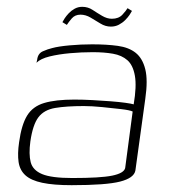

<svg xmlns="http://www.w3.org/2000/svg" viewBox="-20 -535 499 563"><path d="M190 8Q137 8 104 1Q71 -6 54.5 -21Q38 -36 34.5 -60Q31 -84 36 -118Q43 -169 59.5 -196Q76 -223 109.5 -233Q143 -243 198 -243Q223 -243 251 -241.5Q279 -240 304.5 -238Q330 -236 348 -233.5Q366 -231 372 -229Q381 -282 375.5 -313Q370 -344 353.5 -358.5Q337 -373 311 -377.5Q285 -382 252 -382Q219 -382 185.5 -379Q152 -376 125.5 -369.5Q99 -363 87 -351L89 -360Q91 -378 105.5 -384.5Q120 -391 133 -394Q151 -399 184 -402Q217 -405 250 -405Q293 -405 325.5 -400.5Q358 -396 378 -380Q398 -364 406 -332Q414 -300 406 -245L377 -35Q373 -13 332 -2.5Q291 8 190 8ZM192 -13Q275 -13 309 -20Q343 -27 347 -42L369 -208Q361 -212 335.5 -215Q310 -218 279.5 -221Q249 -224 226 -224Q175 -224 142 -218.5Q109 -213 92.5 -191Q76 -169 69 -120Q64 -83 70 -59.5Q76 -36 103.5 -24.5Q131 -13 192 -13ZM305 -457Q289 -457 274.5 -466Q260 -475 245.5 -483.5Q231 -492 216 -492Q200 -492 190.5 -481Q181 -470 176 -462L163 -470Q165 -474 169.5 -481Q174 -488 181.5 -496Q189 -504 199 -509.5Q209 -515 221 -515Q238 -515 251.5 -506Q265 -497 279.5 -488.5Q294 -480 308 -480Q328 -480 339 -492Q350 -504 354 -511L367 -503Q365 -499 360 -491.5Q355 -484 347 -476Q339 -468 328.5 -462.5Q318 -457 305 -457Z"/></svg>

Font: Genos Thin ExtraLight
Style: Italic
Weight: 250
Italic angle: -8°
Version: Version 1.010